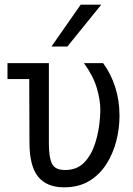

<svg xmlns="http://www.w3.org/2000/svg" viewBox="-20 -801 568 821"><path d="M325 -781H413L268 -602H200ZM254 0Q180 0 143 -45.5Q106 -91 106 -192L105 -463H12V-531H189V-187Q189 -127 202.5 -100.5Q216 -74 258 -74Q309 -74 340 -106Q371 -138 387.5 -190Q404 -242 408 -303Q408 -308 408.5 -315.5Q409 -323 409 -331Q409 -373 394 -424.5Q379 -476 339 -531H421Q454 -486 472.5 -429Q491 -372 491 -306Q491 -251 477 -197Q463 -143 434 -98Q405 -53 360.5 -26.5Q316 0 254 0Z"/></svg>

Font: PlemolJP
Style: Regular
Weight: 400
Monospace: yes
Version: v2.0.4; ttfautohint (v1.8.4.7-5d5b-dirty) -l 6 -r 45 -G 200 